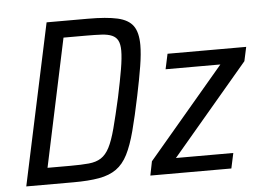

<svg xmlns="http://www.w3.org/2000/svg" viewBox="-50 -753 1113 817"><g transform="rotate(-5 507.0 -344.0)"><path d="M30 0 177 -688H353Q433 -688 479.5 -677.5Q526 -667 546 -639Q566 -611 566 -557Q566 -520 557.5 -467.5Q549 -415 534 -343Q516 -256 500 -195.5Q484 -135 464.5 -96.5Q445 -58 415.5 -37Q386 -16 341.5 -8Q297 0 232 0ZM127 -71H224Q272 -71 303.5 -74Q335 -77 356 -90.5Q377 -104 392 -133Q407 -162 420.5 -213Q434 -264 452 -344Q467 -415 475 -462.5Q483 -510 483 -540Q483 -568 475 -583.5Q467 -599 450 -606.5Q433 -614 406 -615.5Q379 -617 340 -617H243ZM560 0 572 -60 898 -445H664L678 -510H1014L1001 -450L675 -65H920L906 0Z"/></g></svg>

Font: Saira SemiCondensed
Style: Italic
Weight: 400
Width: 4
Italic angle: -12°
Designer: Hector Gatti with collaboration of the Omnibus-Type team
Foundry: Omnibus-Type
Version: Version 1.101